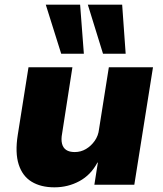

<svg xmlns="http://www.w3.org/2000/svg" viewBox="-20 -791 699 822"><path d="M213 11Q155 11 115.5 -13Q76 -37 60 -87Q44 -137 56 -213L102 -503H290L246 -220Q241 -194 245.5 -176Q250 -158 263.5 -149Q277 -140 300 -140Q326 -140 348 -153Q370 -166 385.5 -188Q401 -210 404 -238L446 -503H635L555 0H384L399 -95H397Q369 -42 320 -15.5Q271 11 213 11ZM421 -561 356 -771H503L518 -561ZM242 -561 176 -771H323L339 -561Z"/></svg>

Font: Nunito Sans 8pt Black
Style: Italic
Weight: 900
Italic angle: -9°
Version: Version 3.101;gftools[0.9.27]